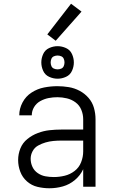

<svg xmlns="http://www.w3.org/2000/svg" viewBox="-20 -999 616 1027"><path d="M244 8Q281 8 316.5 -2Q352 -12 381 -36.5Q410 -61 425 -94V0H491V-361Q491 -392 482.5 -422Q474 -452 453.5 -475.5Q433 -499 405.5 -513.5Q378 -528 347.5 -533Q317 -538 287 -538Q251 -538 215.5 -531Q180 -524 149 -504Q118 -484 100.5 -451Q83 -418 83 -382H150Q150 -406 162.5 -426.5Q175 -447 196 -458.5Q217 -470 240 -474.5Q263 -479 287 -479Q312 -479 337.5 -473Q363 -467 384 -451.5Q405 -436 415 -411.5Q425 -387 425 -361V-306H308Q276 -306 244.5 -302.5Q213 -299 182.5 -287.5Q152 -276 126.5 -255.5Q101 -235 89 -205Q77 -175 77 -143Q77 -111 88.5 -80.5Q100 -50 124.5 -28.5Q149 -7 180.5 0.5Q212 8 244 8ZM268 -52Q245 -52 223 -56Q201 -60 182 -73Q163 -86 153.5 -106.5Q144 -127 144 -150Q144 -171 154.5 -190.5Q165 -210 184 -220.5Q203 -231 223.5 -237Q244 -243 265.5 -245Q287 -247 308 -247H425V-189Q425 -160 414 -131.5Q403 -103 379 -84.5Q355 -66 326 -59Q297 -52 268 -52ZM288 -578Q311 -578 333 -588Q355 -598 365 -620Q375 -642 375 -665Q375 -688 365 -710Q355 -732 333 -742Q311 -752 288 -752Q265 -752 243 -742Q221 -732 211 -710Q201 -688 201 -665Q201 -642 211 -620Q221 -598 243 -588Q265 -578 288 -578ZM288 -628Q278 -628 268.5 -632Q259 -636 255 -645.5Q251 -655 251 -665Q251 -675 255 -684.5Q259 -694 268.5 -698Q278 -702 288 -702Q298 -702 307.5 -698Q317 -694 321 -684.5Q325 -675 325 -665Q325 -655 321 -645.5Q317 -636 307.5 -632Q298 -628 288 -628ZM278 -781 416 -937 360 -979 233 -815Z"/></svg>

Font: Iosevka Sparkle Light
Style: Regular
Weight: 300
Designer: Belleve Invis
Foundry: Belleve Invis
Version: Version 4.5.0; ttfautohint (v1.8.3)